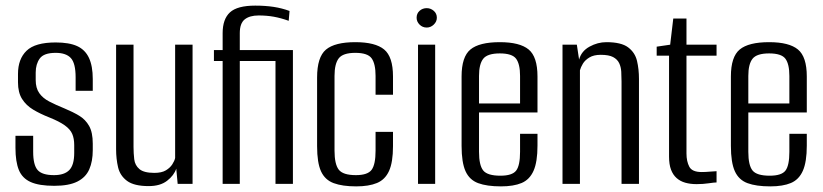

<svg xmlns="http://www.w3.org/2000/svg" viewBox="-20 -654 2926 683"><path d="M173 7Q119 7 89 -6.5Q59 -20 47 -49.5Q35 -79 35 -128V-171H98V-114Q98 -67 114 -49Q130 -31 172 -31Q209 -31 226.5 -49Q244 -67 244 -110V-138Q244 -161 237 -177.5Q230 -194 210.5 -208Q191 -222 156 -236Q123 -249 98 -264Q73 -279 58.5 -302Q44 -325 44 -361V-391Q44 -444 74.5 -473.5Q105 -503 178 -503Q226 -503 254.5 -490Q283 -477 296.5 -448Q310 -419 310 -373V-331H249V-379Q249 -429 232 -447.5Q215 -466 178 -466Q136 -466 121.5 -446Q107 -426 107 -396V-369Q107 -341 119.5 -323Q132 -305 155 -293Q178 -281 210 -268Q239 -256 261.5 -242.5Q284 -229 297 -206Q310 -183 310 -143V-120Q310 -80 297.5 -51.5Q285 -23 255 -8Q225 7 173 7Z M509 8Q457 8 432 -10.5Q407 -29 400 -59Q393 -89 393 -123V-495H455V-131Q455 -109 457.5 -87.5Q460 -66 476 -52.5Q492 -39 529 -39Q555 -39 570 -48Q585 -57 593 -69.5Q601 -82 603 -92V-495H665V0H612L607 -54Q599 -30 574.5 -11Q550 8 509 8Z M772 0V-437H741V-476H772V-536Q772 -586 798 -610Q824 -634 888 -634Q924 -634 953.5 -629.5Q983 -625 1010 -615L1007 -580Q979 -590 954 -594.5Q929 -599 900 -599Q868 -599 850.5 -585Q833 -571 833 -536V-476H1022V0H960V-437H833V0Z M1247 9Q1198 9 1167 -2.5Q1136 -14 1122 -44.5Q1108 -75 1108 -134V-378Q1108 -451 1139.5 -477.5Q1171 -504 1244 -504Q1315 -504 1346.5 -478Q1378 -452 1378 -382V-317H1316V-384Q1316 -427 1302 -446.5Q1288 -466 1244 -466Q1200 -466 1185 -446.5Q1170 -427 1170 -384V-118Q1170 -70 1185 -50.5Q1200 -31 1246 -31Q1288 -31 1302 -50Q1316 -69 1316 -118V-185H1378V-134Q1378 -77 1364 -46Q1350 -15 1321 -3Q1292 9 1247 9Z M1467 0V-495H1528V0ZM1498 -556Q1483 -556 1472.5 -566.5Q1462 -577 1462 -591Q1462 -606 1472.5 -615.5Q1483 -625 1498 -625Q1512 -625 1523 -615.5Q1534 -606 1534 -591Q1534 -577 1523 -566.5Q1512 -556 1498 -556Z M1762 9Q1712 9 1681 -2.5Q1650 -14 1636 -45Q1622 -76 1622 -135V-382Q1622 -452 1653.5 -478Q1685 -504 1758 -504Q1829 -504 1860.5 -478Q1892 -452 1892 -382V-254H1684V-114Q1684 -66 1699 -47.5Q1714 -29 1760 -29Q1802 -29 1816 -47Q1830 -65 1830 -114V-178H1892V-136Q1892 -78 1878 -46.5Q1864 -15 1835.5 -3Q1807 9 1762 9ZM1684 -286H1830V-384Q1830 -426 1816 -445Q1802 -464 1758 -464Q1714 -464 1699 -445Q1684 -426 1684 -384Z M1981 0V-495H2032L2040 -442Q2048 -472 2077 -488Q2106 -504 2137 -504Q2190 -504 2214.5 -485.5Q2239 -467 2246 -437.5Q2253 -408 2253 -373V0H2191V-364Q2191 -382 2190 -399Q2189 -416 2182.5 -429.5Q2176 -443 2161 -451Q2146 -459 2117 -459Q2092 -459 2076.5 -449.5Q2061 -440 2053.5 -427.5Q2046 -415 2043 -404V0Z M2458 1Q2436 1 2418 -4Q2400 -9 2387 -20.5Q2374 -32 2367 -50.5Q2360 -69 2360 -97V-456H2316V-488L2364 -495L2375 -588H2422V-495H2529V-456H2422V-108Q2422 -80 2432 -61Q2442 -42 2476 -42Q2490 -42 2506 -43.5Q2522 -45 2529 -45V-5Q2521 -5 2501 -2Q2481 1 2458 1Z M2720 9Q2670 9 2639 -2.5Q2608 -14 2594 -45Q2580 -76 2580 -135V-382Q2580 -452 2611.5 -478Q2643 -504 2716 -504Q2787 -504 2818.5 -478Q2850 -452 2850 -382V-254H2642V-114Q2642 -66 2657 -47.5Q2672 -29 2718 -29Q2760 -29 2774 -47Q2788 -65 2788 -114V-178H2850V-136Q2850 -78 2836 -46.5Q2822 -15 2793.5 -3Q2765 9 2720 9ZM2642 -286H2788V-384Q2788 -426 2774 -445Q2760 -464 2716 -464Q2672 -464 2657 -445Q2642 -426 2642 -384Z"/></svg>

Font: Alumni Sans
Style: Regular
Weight: 400
Designer: Robert E. Leuschke
Foundry: Robert E. Leuschke
Version: Version 1.018